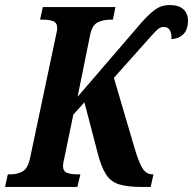

<svg xmlns="http://www.w3.org/2000/svg" viewBox="-39 -742 766 762"><path d="M-19 0 -8 -50H3Q28 -50 49.5 -61Q71 -72 80 -113L182 -596Q184 -605 186 -615Q188 -625 188 -630Q188 -652 172 -658Q156 -664 130 -664H120L131 -714H419L409 -664H398Q371 -664 348.5 -653Q326 -642 318 -600L269 -358L523 -653Q555 -689 579 -705.5Q603 -722 634 -722Q670 -722 688.5 -705.5Q707 -689 707 -661Q707 -624 688.5 -606Q670 -588 641 -587Q643 -606 636 -620.5Q629 -635 611 -635Q598 -635 587.5 -626Q577 -617 562 -600L413 -433L496 -151Q512 -97 527 -73.5Q542 -50 567 -50H570L559 0H523Q467 0 433.5 -10.5Q400 -21 381 -51Q362 -81 348 -137L296 -336L252 -287L217 -118Q211 -93 211 -84Q211 -62 227.5 -56Q244 -50 269 -50H280L268 0Z"/></svg>

Font: Noto Serif ExtraCondensed
Style: Bold Italic
Weight: 700
Width: 2
Italic angle: -12°
Designer: Monotype Design Team
Foundry: Monotype Imaging Inc.
Version: Version 2.013; ttfautohint (v1.8.4.7-5d5b)